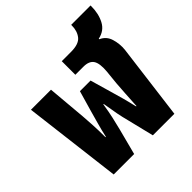

<svg xmlns="http://www.w3.org/2000/svg" viewBox="-188 -862 1009 1009"><g transform="rotate(-45 316.5 -357.0)"><path d="M91 0 24 -548H173L192 -331Q194 -306 196.5 -264Q199 -222 199 -169H202Q212 -214 221.5 -247Q231 -280 241 -317L275 -435H354L388 -317Q398 -283 407.5 -248.5Q417 -214 427 -170H430Q432 -216 435 -256.5Q438 -297 440 -329L448 -408Q453 -465 437 -489Q421 -513 379 -513H319V-614H388Q446 -614 467.5 -641Q489 -668 489 -709V-714H633V-709Q633 -653 611 -611.5Q589 -570 540 -560V-556Q577 -540 588.5 -500.5Q600 -461 596 -422L542 0H382L346 -147Q337 -181 330.5 -214.5Q324 -248 316 -299H313Q305 -247 297.5 -215Q290 -183 281 -146L243 0Z"/></g></svg>

Font: Noto Sans Thai Cond ExtBd
Style: Regular
Weight: 800
Width: 3
Designer: Monotype Design Team
Foundry: Monotype Imaging Inc.
Version: Version 2.002; ttfautohint (v1.8.4.7-5d5b)